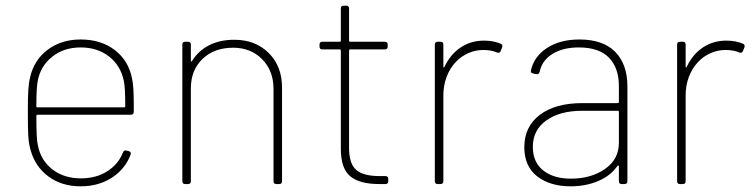

<svg xmlns="http://www.w3.org/2000/svg" viewBox="-20 -648 2661 676"><path d="M87 -122Q81 -144 79.5 -170.5Q78 -197 78 -252Q78 -303 79.5 -329Q81 -355 86 -376Q100 -437 148 -473Q196 -509 264 -509Q336 -509 384.5 -471.5Q433 -434 445 -371Q451 -345 451 -280V-255Q451 -244 441 -244H112Q108 -244 108 -240Q108 -158 113 -138Q123 -84 164 -52Q205 -20 265 -20Q318 -20 357 -44.5Q396 -69 413 -111Q416 -120 425 -118L433 -116Q443 -113 440 -104Q421 -53 374 -22.5Q327 8 264 8Q197 8 150 -27Q103 -62 87 -122ZM112 -270H417Q421 -270 421 -274Q421 -340 416 -363Q405 -417 364 -449Q323 -481 264 -481Q205 -481 164 -448.5Q123 -416 113 -364Q108 -339 108 -274Q108 -270 112 -270Z M622 -10V-491Q622 -501 632 -501H642Q652 -501 652 -491V-435Q652 -432 653.5 -431.5Q655 -431 656 -433Q678 -469 716 -488.5Q754 -508 805 -508Q879 -508 926 -461.5Q973 -415 973 -340V-10Q973 0 963 0H953Q943 0 943 -10V-335Q943 -399 903 -439.5Q863 -480 801 -480Q734 -480 693 -440.5Q652 -401 652 -337V-10Q652 0 642 0H632Q622 0 622 -10Z M1180 -124V-470Q1180 -474 1176 -474H1115Q1105 -474 1105 -484V-491Q1105 -501 1115 -501H1176Q1180 -501 1180 -505V-618Q1180 -628 1190 -628H1199Q1209 -628 1209 -618V-505Q1209 -501 1213 -501H1335Q1345 -501 1345 -491V-484Q1345 -474 1335 -474H1213Q1209 -474 1209 -470V-127Q1209 -72 1234 -50Q1259 -28 1317 -28H1337Q1347 -28 1347 -18V-10Q1347 0 1337 0H1315Q1246 0 1213 -27.5Q1180 -55 1180 -124Z M1511 -10V-491Q1511 -501 1521 -501H1531Q1541 -501 1541 -491V-414Q1541 -411 1542.5 -410.5Q1544 -410 1545 -413Q1566 -457 1602 -481Q1638 -505 1684 -505Q1718 -505 1743 -494Q1751 -491 1748 -481L1743 -469Q1740 -460 1730 -463Q1711 -472 1681 -472Q1654 -472 1629 -461Q1604 -450 1585 -430Q1564 -408 1552.5 -377.5Q1541 -347 1541 -312V-10Q1541 0 1531 0H1521Q1511 0 1511 -10Z M1826 -130Q1826 -202 1880.5 -243.5Q1935 -285 2031 -285H2155Q2159 -285 2159 -289V-345Q2159 -409 2124 -445Q2089 -481 2018 -481Q1962 -481 1925 -458Q1888 -435 1880 -395Q1877 -385 1868 -387L1858 -389Q1848 -391 1849 -398Q1859 -448 1905 -478.5Q1951 -509 2020 -509Q2103 -509 2146 -465.5Q2189 -422 2189 -343V-10Q2189 0 2179 0H2169Q2159 0 2159 -10V-62Q2159 -64 2157.5 -65Q2156 -66 2154 -64Q2130 -29 2086 -10.5Q2042 8 1989 8Q1917 8 1871.5 -27Q1826 -62 1826 -130ZM1990 -19Q2061 -19 2110 -53Q2159 -87 2159 -145V-254Q2159 -258 2155 -258H2030Q1951 -258 1903.5 -224Q1856 -190 1856 -131Q1856 -77 1892.5 -48Q1929 -19 1990 -19Z M2364 -10V-491Q2364 -501 2374 -501H2384Q2394 -501 2394 -491V-414Q2394 -411 2395.5 -410.5Q2397 -410 2398 -413Q2419 -457 2455 -481Q2491 -505 2537 -505Q2571 -505 2596 -494Q2604 -491 2601 -481L2596 -469Q2593 -460 2583 -463Q2564 -472 2534 -472Q2507 -472 2482 -461Q2457 -450 2438 -430Q2417 -408 2405.5 -377.5Q2394 -347 2394 -312V-10Q2394 0 2384 0H2374Q2364 0 2364 -10Z"/></svg>

Font: Barlow GEO Thin
Style: Regular
Weight: 100
Designer: Jeremy Tribby
Foundry: Tribby Type
Version: Version 1.408